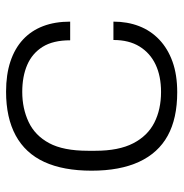

<svg xmlns="http://www.w3.org/2000/svg" viewBox="-6 -572 590 617"><g transform="rotate(-90 288.5 -263.0)"><path d="M301 12Q217 12 161.5 -18.5Q106 -49 77.5 -110.5Q49 -172 49 -263Q49 -354 77 -415Q105 -476 162 -507Q219 -538 303 -538Q358 -538 400 -524Q442 -510 470.5 -483.5Q499 -457 513.5 -419Q528 -381 528 -332H468Q468 -387 447 -420.5Q426 -454 389 -470Q352 -486 302 -486Q249 -486 205.5 -465.5Q162 -445 137.5 -399.5Q113 -354 113 -275V-251Q113 -176 137 -129.5Q161 -83 203.5 -61.5Q246 -40 302 -40Q353 -40 390 -57.5Q427 -75 448 -109Q469 -143 469 -193H528Q528 -148 513.5 -110.5Q499 -73 470 -45.5Q441 -18 399 -3Q357 12 301 12Z"/></g></svg>

Font: Archivo SemiExpanded ExtraLight
Style: Regular
Weight: 250
Width: 6
Designer: Hector Gatti
Foundry: Omnibus-Type
Version: Version 2.001